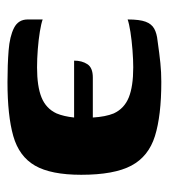

<svg xmlns="http://www.w3.org/2000/svg" viewBox="11 -456 451 513"><g transform="rotate(90 236.5 -199.5)"><path d="M294 -172H142Q142 -193 151.5 -207.5Q161 -222 187 -222H294Q292 -256 283 -278Q270 -306 240.5 -318Q211 -330 160 -330Q140 -330 114 -328Q88 -326 65.5 -322.5Q43 -319 32 -315Q32 -347 38 -363Q44 -379 56.5 -386Q69 -393 89 -395Q124 -400 148.5 -402.5Q173 -405 199 -405Q289 -405 343.5 -388Q398 -371 422.5 -325Q447 -279 447 -191Q447 -110 422.5 -67.5Q398 -25 343.5 -9.5Q289 6 199 6Q153 6 115 3Q77 0 54.5 -11.5Q32 -23 32 -48V-88Q43 -84 64.5 -80.5Q86 -77 111.5 -75Q137 -73 160 -73Q211 -73 240.5 -85Q270 -97 283 -125Q291 -144 294 -172Z"/></g></svg>

Font: r_Genos
Style: Bold
Weight: 700
Designer: Robert E. Leuschke
Foundry: Robert E. Leuschke
Version: Version 2.000;June 29, 2024;FontCreator 14.0.0.2814 32-bit